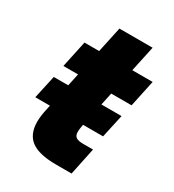

<svg xmlns="http://www.w3.org/2000/svg" viewBox="-158 -727 740 817"><g transform="rotate(30 212.0 -318.0)"><path d="M24 -204 49 -318H120L133 -379H61L89 -510H161L188 -636H351L324 -510H424L396 -379H296L283 -318H382L357 -204H259L258 -200Q254 -180 254 -167Q254 -149 264.5 -141.5Q275 -134 300 -134H348L320 0H244Q160 0 121.5 -28.5Q83 -57 83 -119Q83 -146 92 -186L96 -204Z"/></g></svg>

Font: Wix Madefor Text ExtraBold
Style: Italic
Weight: 800
Italic angle: -12°
Designer: Dalton Maag Ltd
Foundry: Dalton Maag Ltd
Version: Version 3.100